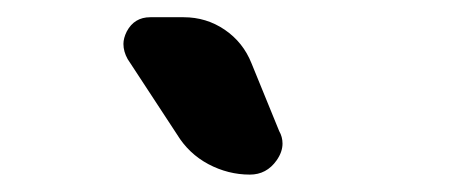

<svg xmlns="http://www.w3.org/2000/svg" viewBox="-20 -857 540 224"><path d="M271.5 -653.3Q246.1 -653.3 223.1 -665.5Q200.2 -677.7 186.5 -700.2L128.9 -788.1Q124 -796.9 124 -805.7Q124 -812.5 127.9 -820.3Q136.7 -836.9 155.3 -836.9H194.3Q220.7 -836.9 242.2 -822.3Q263.7 -807.6 273.4 -783.2L305.7 -704.1Q309.6 -697.3 309.6 -689.5Q309.6 -679.7 302.7 -669.9Q291 -653.3 271.5 -653.3Z"/></svg>

Font: Gen Jyuu Gothic Monospace Bold
Style: Bold
Weight: 700
Designer: [Source Han Sans]
Ryoko NISHIZUKA  (kana & ideographs); Paul D. Hunt (Latin, Greek & Cyrillic); Wenlong ZHANG  (bopomofo
Version: Version 1.002.20150607